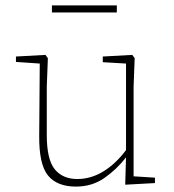

<svg xmlns="http://www.w3.org/2000/svg" viewBox="-20 -677 644 710"><path d="M261 13Q191 13 157.5 -28Q124 -69 125 -175L127 -442L39 -448V-468L148 -474L157 -462L153 -356V-178Q153 -87 182.5 -51Q212 -15 266 -15Q316 -15 362 -43Q408 -71 446 -122V-442L360 -447V-468L469 -474L478 -462L474 -356V-25L553 -20V0L443 6L446 -95Q411 -50 365.5 -18.5Q320 13 261 13ZM172 -631V-657H412V-631Z"/></svg>

Font: Source Serif 4 ExtraLight
Style: Regular
Weight: 200
Designer: Frank Grießhammer
Foundry: Adobe
Version: Version 4.005;hotconv 1.1.0;makeotfexe 2.6.0